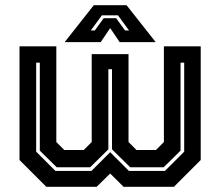

<svg xmlns="http://www.w3.org/2000/svg" viewBox="-20 -718 846 738"><path d="M55 -540H196.5V-172L227 -141.5H302L332.5 -172V-510H474V-172L504.5 -141.5H579.5L610 -172V-540H751.5V-103L648.5 0H455L403.5 -51L351.5 0H158L55 -103ZM119 -477V-135L193 -61H331.5L403.5 -133L475.5 -61H614L688 -135V-477H674V-139L609 -75H480.5L410.5 -144V-452H396.5V-144L326.5 -75H198L133 -139V-477ZM340.5 -698H466.5L578.5 -556H440L403.5 -610L367 -556H228.5ZM371.5 -659 329 -601H344.5L378.5 -648H426.5L460.5 -601H476L433.5 -659Z"/></svg>

Font: Tourney
Style: Bold
Weight: 700
Designer: Tyler Finck
Foundry: Etcetera Type Co
Version: Version 1.015